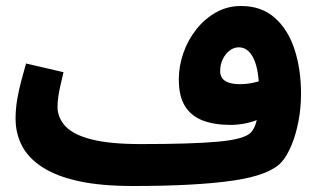

<svg xmlns="http://www.w3.org/2000/svg" viewBox="-20 -600 1064 641"><path d="M424 21 450 -119Q535 -119 599 -121Q663 -123 707.5 -127Q752 -131 779 -138.5Q806 -146 817 -157Q831 -171 838 -202Q845 -233 845 -292Q845 -329 840.5 -357Q836 -385 827 -404Q818 -423 805.5 -432.5Q793 -442 777 -442Q761 -442 747 -431.5Q733 -421 724 -403Q715 -385 715 -362Q715 -349 722 -339Q729 -329 744 -324Q759 -319 782 -319Q804 -319 828.5 -324.5Q853 -330 874 -340L878 -221Q862 -209 841 -200.5Q820 -192 796.5 -187.5Q773 -183 749 -183Q696 -183 657.5 -197.5Q619 -212 598 -245Q577 -278 577 -335Q577 -379 592 -422.5Q607 -466 635 -501.5Q663 -537 701 -558.5Q739 -580 785 -580Q853 -580 897.5 -540.5Q942 -501 963.5 -434.5Q985 -368 985 -287Q985 -240 976.5 -195.5Q968 -151 953.5 -116Q939 -81 921 -60Q902 -38 861 -22Q820 -6 757.5 3Q695 12 611.5 16.5Q528 21 424 21ZM424 21Q316 21 241.5 4.5Q167 -12 120.5 -42.5Q74 -73 53 -114Q32 -155 32 -204Q32 -236 37.5 -268.5Q43 -301 51.5 -332Q60 -363 67 -388L192 -359Q188 -341 183 -320Q178 -299 175 -279.5Q172 -260 172 -244Q172 -207 198.5 -178.5Q225 -150 286 -134.5Q347 -119 450 -119L470 -11Z"/></svg>

Font: Noto Sans
Style: Bold
Weight: 700
Designer: Monotype Design Team
Foundry: Monotype Imaging Inc.
Version: Version 2.000;GOOG;noto-source:20170915:90ef993387c0; ttfaut